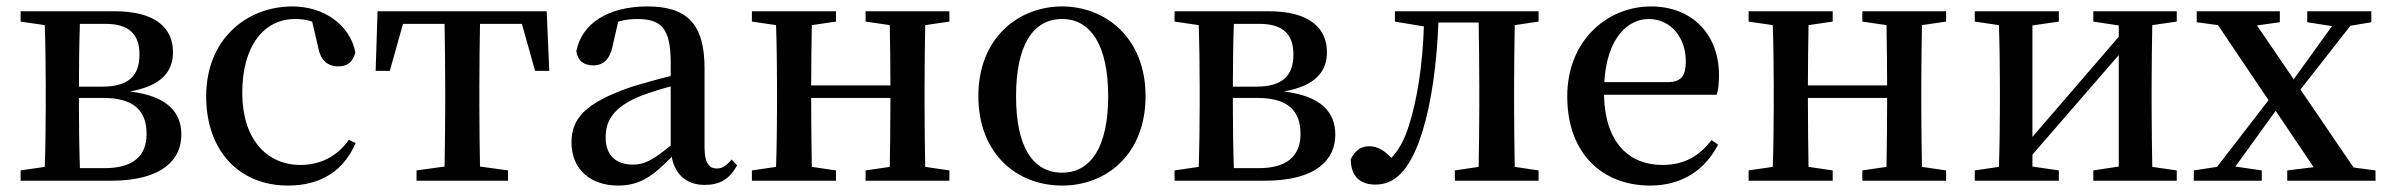

<svg xmlns="http://www.w3.org/2000/svg" viewBox="-20 -561 7406 596"><path d="M228 -39C226 -95 225 -177 225 -232V-257H301C396 -257 435 -217 435 -145C435 -76 392 -39 305 -39ZM307 -487C379 -487 413 -456 413 -392C413 -325 378 -292 297 -292H225C225 -358 226 -434 228 -487ZM44 -526V-494L119 -483C121 -427 122 -349 122 -294V-232C122 -178 121 -99 119 -43L44 -32V0H324C486 0 543 -67 543 -143C543 -212 500 -263 383 -277C486 -295 517 -343 517 -399C517 -476 460 -526 337 -526Z M1063 -127C1027 -76 975 -49 913 -49C807 -49 732 -130 732 -273C732 -418 799 -502 896 -502C914 -502 931 -500 949 -494L967 -417C974 -376 995 -355 1030 -355C1058 -355 1075 -368 1083 -398C1068 -481 988 -541 888 -541C745 -541 620 -439 620 -262C620 -90 725 15 874 15C978 15 1048 -33 1084 -117Z M1600 -487 1641 -341H1685L1677 -526H1152L1146 -341H1190L1231 -487H1360C1361 -431 1362 -350 1362 -294V-232C1362 -178 1361 -100 1360 -44L1273 -32V0H1557V-32L1470 -44C1469 -100 1468 -178 1468 -232V-294C1468 -350 1469 -431 1470 -487Z M2062 -109C2006 -64 1981 -50 1945 -50C1895 -50 1860 -76 1860 -135C1860 -185 1883 -229 1971 -264C1992 -272 2026 -283 2062 -293ZM2251 -66C2234 -46 2223 -38 2205 -38C2182 -38 2167 -54 2167 -104V-350C2167 -487 2112 -541 1990 -541C1867 -541 1786 -488 1769 -402C1773 -373 1792 -358 1822 -358C1853 -358 1874 -378 1882 -420L1899 -494C1921 -500 1940 -502 1958 -502C2033 -502 2062 -473 2062 -366V-325C2020 -315 1976 -302 1942 -292C1796 -242 1754 -193 1754 -119C1754 -33 1816 15 1898 15C1968 15 2007 -15 2065 -74C2075 -20 2111 13 2167 13C2212 13 2244 -3 2268 -48Z M2927 -494V-526H2667V-494L2742 -483C2743 -429 2744 -353 2744 -296H2498C2498 -353 2499 -429 2500 -483L2575 -494V-526H2314V-494L2389 -483C2391 -427 2392 -349 2392 -294V-232C2392 -178 2391 -99 2389 -43L2314 -32V0H2575V-32L2500 -43C2499 -99 2498 -180 2498 -257H2744C2744 -180 2743 -99 2742 -43L2667 -32V0H2927V-32L2852 -43C2851 -99 2850 -178 2850 -232V-294C2850 -349 2851 -427 2852 -483Z M3277 15C3415 15 3536 -82 3536 -263C3536 -444 3411 -541 3277 -541C3141 -541 3017 -443 3017 -263C3017 -83 3137 15 3277 15ZM3277 -25C3186 -25 3134 -105 3134 -262C3134 -420 3186 -502 3277 -502C3366 -502 3420 -420 3420 -262C3420 -105 3366 -25 3277 -25Z M3810 -39C3808 -95 3807 -177 3807 -232V-257H3883C3978 -257 4017 -217 4017 -145C4017 -76 3974 -39 3887 -39ZM3889 -487C3961 -487 3995 -456 3995 -392C3995 -325 3960 -292 3879 -292H3807C3807 -358 3808 -434 3810 -487ZM3626 -526V-494L3701 -483C3703 -427 3704 -349 3704 -294V-232C3704 -178 3703 -99 3701 -43L3626 -32V0H3906C4068 0 4125 -67 4125 -143C4125 -212 4082 -263 3965 -277C4068 -295 4099 -343 4099 -399C4099 -476 4042 -526 3919 -526Z M4756 -494V-526H4310V-494L4400 -479C4396 -359 4379 -251 4354 -173C4339 -125 4322 -95 4299 -71C4278 -93 4257 -107 4230 -107C4204 -107 4187 -94 4173 -67C4173 -13 4203 12 4249 12C4304 12 4356 -22 4397 -158C4423 -243 4440 -360 4445 -491H4570C4571 -435 4572 -351 4572 -294V-232C4572 -178 4571 -99 4570 -43L4496 -32V0H4756V-32L4682 -43C4681 -99 4680 -178 4680 -232V-294C4680 -349 4681 -427 4682 -483Z M4960 -306C4968 -443 5033 -502 5098 -502C5166 -502 5213 -445 5213 -371C5213 -329 5202 -306 5156 -306ZM5309 -267C5314 -283 5316 -303 5316 -328C5316 -455 5232 -541 5105 -541C4969 -541 4845 -435 4845 -262C4845 -86 4952 15 5103 15C5200 15 5273 -33 5313 -112L5293 -126C5255 -78 5211 -49 5140 -49C5037 -49 4962 -118 4959 -267Z M6021 -494V-526H5761V-494L5836 -483C5837 -429 5838 -353 5838 -296H5592C5592 -353 5593 -429 5594 -483L5669 -494V-526H5408V-494L5483 -483C5485 -427 5486 -349 5486 -294V-232C5486 -178 5485 -99 5483 -43L5408 -32V0H5669V-32L5594 -43C5593 -99 5592 -180 5592 -257H5838C5838 -180 5837 -99 5836 -43L5761 -32V0H6021V-32L5946 -43C5945 -99 5944 -178 5944 -232V-294C5944 -349 5945 -427 5946 -483Z M6737 -494V-526H6478V-494L6557 -482V-447L6289 -136V-482L6371 -494V-526H6110V-494L6185 -483C6187 -427 6188 -349 6188 -294V-232C6188 -178 6187 -99 6185 -43L6110 -32V0H6371V-32L6289 -44V-81L6557 -390V-44L6478 -32V0H6737V-32L6661 -43C6660 -99 6659 -178 6659 -232V-294C6659 -349 6660 -427 6661 -483Z M7286 -41 7121 -283 7276 -481 7341 -492V-526H7142V-492L7219 -480L7100 -315L6986 -482L7057 -492V-526H6799V-492L6865 -483L7022 -250L6862 -43L6790 -32V0H7001V-32L6919 -44L7044 -217L7162 -42L7080 -32V0H7354V-32Z"/></svg>

Font: Source Han Serif CN SemiBold
Style: Regular
Weight: 600
Designer: Ryoko NISHIZUKA 西塚涼子 (kana & ideographs); Frank Grießhammer (Latin, Greek & Cyrillic); Wenlong ZHANG 张文龙 (bopomofo); San
Foundry: Adobe Systems Incorporated
Version: Version 1.000;PS 1;hotconv 16.6.53;makeotf.lib2.5.65590